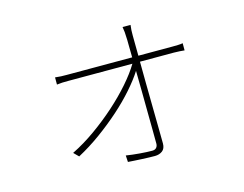

<svg xmlns="http://www.w3.org/2000/svg" viewBox="-91 -744 1182 930"><g transform="rotate(-15 500.0 -279.0)"><path d="M798 -447Q809 -447 825.5 -447.5Q842 -448 850 -450V-414Q842 -415 826 -416Q810 -417 797 -417H627Q627 -367 628 -309Q629 -251 629.5 -194.5Q630 -138 631 -88.5Q632 -39 632 -6Q632 20 616.5 31.5Q601 43 579 43Q567 43 549.5 42.5Q532 42 513 41Q494 40 476 39Q458 38 445 37L443 4Q474 9 511 12Q548 15 573 15Q587 15 594 7Q601 -1 601 -13Q601 -41 600.5 -84Q600 -127 599.5 -176.5Q599 -226 598.5 -278.5Q598 -331 597 -379Q573 -341 533.5 -296Q494 -251 444.5 -207Q395 -163 338.5 -122Q282 -81 224 -50L200 -74Q259 -103 318 -145Q377 -187 429 -233.5Q481 -280 522.5 -327.5Q564 -375 589 -417H268Q250 -417 237.5 -416.5Q225 -416 210 -414V-450Q227 -448 239.5 -447.5Q252 -447 268 -447H596Q595 -485 595 -512Q595 -539 594 -549Q594 -573 589 -601H629Q627 -587 626.5 -575Q626 -563 626 -549L627 -447Z"/></g></svg>

Font: SpoqaHanSans
Style: Thin
Weight: 250
Designer: [Spoqa Han Sans] Dong-huui Kim \uAE40 \uB3D9 \uD718   [Noto Sans] Ryoko NISHIZUKA \u897F \u585A \u6DBC \u5B50  (kana & i
Foundry: Spoqa (http://bi.spoqa.com)
Version: Version 1.004;PS 1.004;hotconv 1.0.82;makeotf.lib2.5.63406